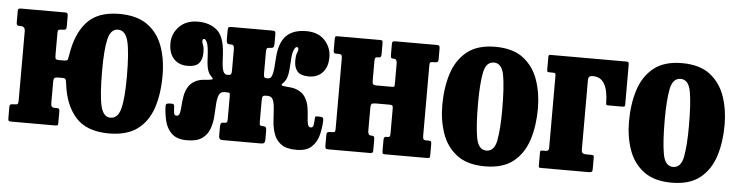

<svg xmlns="http://www.w3.org/2000/svg" viewBox="-39 -700 3387 880"><g transform="rotate(5 1654.0 -260.0)"><path d="M54.5 -99.5V-418.5Q54.5 -440 33.5 -440H30Q20.5 -440 17.5 -443.2Q14.5 -446.5 14.5 -456V-507Q14.5 -515.5 17.8 -517.8Q21 -520 29.5 -520H230.5Q239.5 -520 242 -516.8Q244.5 -513.5 244.5 -504V-456Q244.5 -445.5 240.5 -442.8Q236.5 -440 226.5 -440H223Q212 -440 208.2 -437.2Q204.5 -434.5 204.5 -423.5V-326Q204.5 -311.5 206.2 -305.8Q208 -300 223.5 -300H245Q261 -300 263 -307.2Q265 -314.5 267 -327.5Q282.5 -427.5 332.2 -481.2Q382 -535 480 -535Q560.5 -535 609 -500.5Q657.5 -466 679.5 -406.2Q701.5 -346.5 701.5 -270Q701.5 -184 679.5 -119.8Q657.5 -55.5 609 -20.2Q560.5 15 480 15Q376.5 15 326 -41.8Q275.5 -98.5 264.5 -195.5Q262.5 -210.5 259.8 -215.2Q257 -220 244.5 -220H227.5Q215 -220 209.8 -217Q204.5 -214 204.5 -198.5V-102.5Q204.5 -90 208 -85Q211.5 -80 224 -80H231.5Q240 -80 242.2 -76.8Q244.5 -73.5 244.5 -65V-11Q244.5 -3 241 -1.5Q237.5 0 229 0H27Q18.5 0 16.5 -3.5Q14.5 -7 14.5 -16V-65Q14.5 -74 17.8 -77Q21 -80 30 -80H36Q48 -80 51.2 -83.2Q54.5 -86.5 54.5 -99.5ZM423.5 -270Q423.5 -156.5 435.2 -107Q447 -57.5 480 -57.5Q514.5 -57.5 526.8 -104.5Q539 -151.5 539 -250Q539 -363.5 526.8 -413Q514.5 -462.5 480 -462.5Q447 -462.5 435.2 -415.5Q423.5 -368.5 423.5 -270Z M1453 -129.5Q1452 -95.5 1443.5 -62.2Q1435 -29 1411.5 -7Q1388 15 1342 15Q1296.5 15 1272.5 -2Q1248.5 -19 1238.8 -45.8Q1229 -72.5 1226.5 -102.5Q1224 -132.5 1222.8 -159.2Q1221.5 -186 1215 -203Q1208.5 -220 1189.5 -220H1182.5Q1169.5 -220 1166.8 -215.2Q1164 -210.5 1164 -194V-97Q1164 -85.5 1166.8 -82.8Q1169.5 -80 1177.5 -80H1179.5Q1190 -80 1193.2 -75.5Q1196.5 -71 1196.5 -60V-18Q1196.5 0 1180.5 0H1000Q984 0 984 -18V-60Q984 -71 987 -75.5Q990 -80 1000.5 -80H1002Q1010.5 -80 1013.5 -82.8Q1016.5 -85.5 1016.5 -97V-200Q1016.5 -216.5 1013.8 -218.2Q1011 -220 998 -220H991Q972 -220 965.2 -203Q958.5 -186 957.2 -159.2Q956 -132.5 953.8 -102.5Q951.5 -72.5 941.5 -45.8Q931.5 -19 907.5 -2Q883.5 15 838.5 15Q792.5 15 769 -7Q745.5 -29 737 -62.2Q728.5 -95.5 727.5 -129.5Q727 -136.5 729 -140.5Q731 -144.5 739.5 -145.5L750 -146Q766 -147.5 766.5 -137Q767.5 -115.5 769.2 -104.2Q771 -93 781.5 -93Q792.5 -93 795.8 -106.5Q799 -120 800.2 -141.2Q801.5 -162.5 805.5 -185.8Q809.5 -209 821.8 -229.2Q834 -249.5 860 -260.5Q876 -267 895.5 -268.2Q915 -269.5 926 -271.8Q937 -274 927.5 -283Q911.5 -297 906 -319.8Q900.5 -342.5 899.5 -381Q897.5 -422.5 890.8 -438.5Q884 -454.5 877.5 -454.5Q869.5 -454.5 869.5 -445Q869.5 -437.5 871.8 -432.8Q874 -428 876.5 -419.2Q879 -410.5 879 -390.5Q879 -360 863.8 -342.5Q848.5 -325 811 -325Q771.5 -325 748 -350.2Q724.5 -375.5 724.5 -421Q724.5 -465.5 756 -498.2Q787.5 -531 842.5 -531Q895 -531 929.5 -502.5Q964 -474 968.5 -393.5Q969.5 -371 971 -349.5Q972.5 -328 978 -314Q983.5 -300 997 -300H999Q1011 -300 1013.8 -304.5Q1016.5 -309 1016.5 -321.5V-420Q1016 -432.5 1012.8 -436.2Q1009.5 -440 1002.5 -440H997.5Q988 -440 984.2 -444Q980.5 -448 980.5 -461V-503Q980.5 -514.5 983.8 -517.2Q987 -520 998.5 -520H1182Q1193.5 -520 1196.8 -517.2Q1200 -514.5 1200 -503V-461Q1200 -447.5 1195.8 -443.8Q1191.5 -440 1181.5 -440H1179Q1170.5 -440 1167.2 -436.5Q1164 -433 1164 -416.5V-321.5Q1164 -309 1166.5 -304.5Q1169 -300 1179 -300H1183Q1196.5 -300 1201.8 -314Q1207 -328 1208.8 -349.5Q1210.5 -371 1212 -393.5Q1216 -464.5 1247.2 -497.8Q1278.5 -531 1340.5 -531Q1395.5 -531 1425.8 -498.2Q1456 -465.5 1456 -421Q1456 -375.5 1432.2 -350.2Q1408.5 -325 1369.5 -325Q1332 -325 1316.8 -342.5Q1301.5 -360 1301.5 -390.5Q1301.5 -410.5 1303.8 -419.2Q1306 -428 1308.5 -432.8Q1311 -437.5 1311 -445Q1311 -454.5 1303 -454.5Q1296.5 -454.5 1289.5 -438.5Q1282.5 -422.5 1281 -381Q1279.5 -342.5 1274 -319.8Q1268.5 -297 1253 -283Q1243.5 -274 1254.2 -271.8Q1265 -269.5 1284.5 -268.2Q1304 -267 1320.5 -260.5Q1347 -249.5 1359.2 -229.2Q1371.5 -209 1375.5 -185.8Q1379.5 -162.5 1380.5 -141.2Q1381.5 -120 1384.8 -106.5Q1388 -93 1399 -93Q1409 -93 1411 -104.2Q1413 -115.5 1414 -137Q1414 -144 1418 -145.2Q1422 -146.5 1430.5 -146L1441 -145.5Q1449 -144.5 1451 -140.5Q1453 -136.5 1453 -129.5Z M1915.5 -102.5Q1915.5 -89.5 1918 -84.8Q1920.5 -80 1933.5 -80H1942.5Q1951 -80 1953.2 -76.8Q1955.5 -73.5 1955.5 -65V-11Q1955.5 -3 1952 -1.5Q1948.5 0 1940 0H1747Q1739 0 1737.5 -3.8Q1736 -7.5 1736 -15.5V-65.5Q1736 -80 1746 -80H1752Q1760 -80 1762.8 -83.2Q1765.5 -86.5 1765.5 -99.5V-213Q1765.5 -222 1762.8 -225.2Q1760 -228.5 1750 -228.5H1687.5Q1672.5 -228.5 1667.8 -225Q1663 -221.5 1663 -205.5V-100.5Q1663 -80 1677.5 -80H1679Q1687.5 -80 1690.5 -77Q1693.5 -74 1693.5 -63V-15Q1693.5 -6 1690.8 -3Q1688 0 1679.5 0H1487Q1478 0 1475.5 -3.2Q1473 -6.5 1473 -16V-64Q1473 -74.5 1477.2 -77.2Q1481.5 -80 1491 -80H1496Q1506 -80 1509.5 -82.2Q1513 -84.5 1513 -94V-417.5Q1513 -430.5 1510.5 -435.2Q1508 -440 1495 -440H1486Q1478 -440 1475.5 -443.2Q1473 -446.5 1473 -455V-509Q1473 -517.5 1476.8 -518.8Q1480.5 -520 1488.5 -520H1682Q1690 -520 1691.5 -516.5Q1693 -513 1693 -504.5V-454.5Q1693 -440 1682 -440H1678Q1669 -440 1666 -436.8Q1663 -433.5 1663 -420.5V-332.5Q1663 -320 1666.2 -315.5Q1669.5 -311 1683 -311H1750.5Q1762 -311 1763.8 -313Q1765.5 -315 1765.5 -326V-419.5Q1765.5 -440 1751 -440H1748.5Q1741 -440 1738.5 -443Q1736 -446 1736 -457V-505Q1736 -514 1738.5 -517Q1741 -520 1750 -520H1941.5Q1950.5 -520 1953 -516.8Q1955.5 -513.5 1955.5 -504V-456Q1955.5 -445.5 1951.5 -442.8Q1947.5 -440 1937.5 -440H1932.5Q1923 -440 1919.2 -437.8Q1915.5 -435.5 1915.5 -426Z M1990.5 -247.5Q1990.5 -327.5 2011.2 -392.8Q2032 -458 2080 -496.5Q2128 -535 2209.5 -535Q2291.5 -535 2339.2 -498Q2387 -461 2407.8 -400.5Q2428.5 -340 2428.5 -270Q2428.5 -190 2407.8 -125.5Q2387 -61 2339.2 -23Q2291.5 15 2209.5 15Q2128 15 2080 -21.5Q2032 -58 2011.2 -117.8Q1990.5 -177.5 1990.5 -247.5ZM2153 -270Q2153 -166 2163 -111.8Q2173 -57.5 2209.5 -57.5Q2246.5 -57.5 2256.2 -109.2Q2266 -161 2266 -250Q2266 -354.5 2256.2 -408.5Q2246.5 -462.5 2209.5 -462.5Q2173 -462.5 2163 -411Q2153 -359.5 2153 -270Z M2481 -440H2467.5Q2460.5 -440 2458 -441.8Q2455.5 -443.5 2455.5 -451V-510.5Q2455.5 -520 2463 -520H2813.5Q2821.5 -520 2823.5 -517Q2825.5 -514 2825.5 -505.5V-322.5Q2825.5 -315.5 2822 -314Q2818.5 -312.5 2811.5 -312.5H2748Q2740.5 -312.5 2739.2 -315Q2738 -317.5 2738 -324.5Q2736 -440 2668 -440H2665Q2645.5 -440 2645.5 -421.5V-100Q2645.5 -88 2651.2 -84Q2657 -80 2669.5 -80H2689Q2696 -80 2699.5 -78.5Q2703 -77 2703 -70V-15Q2703 -5.5 2699.2 -2.8Q2695.5 0 2686.5 0H2468Q2460.5 0 2458 -1.2Q2455.5 -2.5 2455.5 -10V-71Q2455.5 -77.5 2459 -78.8Q2462.5 -80 2469 -80H2482Q2495.5 -80 2495.5 -95V-425Q2495.5 -435 2493.2 -437.5Q2491 -440 2481 -440Z M2849.5 -247.5Q2849.5 -327.5 2870.2 -392.8Q2891 -458 2939 -496.5Q2987 -535 3068.5 -535Q3150.5 -535 3198.2 -498Q3246 -461 3266.8 -400.5Q3287.5 -340 3287.5 -270Q3287.5 -190 3266.8 -125.5Q3246 -61 3198.2 -23Q3150.5 15 3068.5 15Q2987 15 2939 -21.5Q2891 -58 2870.2 -117.8Q2849.5 -177.5 2849.5 -247.5ZM3012 -270Q3012 -166 3022 -111.8Q3032 -57.5 3068.5 -57.5Q3105.5 -57.5 3115.2 -109.2Q3125 -161 3125 -250Q3125 -354.5 3115.2 -408.5Q3105.5 -462.5 3068.5 -462.5Q3032 -462.5 3022 -411Q3012 -359.5 3012 -270Z"/></g></svg>

Font: Besley* Condensed
Style: Bold
Weight: 700
Width: 3
Designer: Owen Earl
Foundry: indestructible type*
Version: Version 3.000; ttfautohint (v1.8.3)